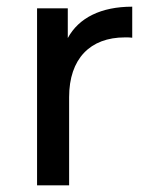

<svg xmlns="http://www.w3.org/2000/svg" viewBox="-20 -555 450 575"><path d="M91 0H187V-264C187 -379 250 -443 354 -443C363 -443 371 -443 376 -442V-535C283 -535 216 -502 183 -441V-530H91Z"/></svg>

Font: Malon Grotesk Med
Style: Regular
Weight: 500
Designer: Julieta Ulanovsky
Foundry: Julieta Ulanovsky
Version: Version 7.200